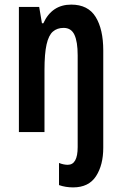

<svg xmlns="http://www.w3.org/2000/svg" viewBox="-20 -573 528 833"><path d="M297 240Q281 240 265.5 237.5Q250 235 236 230V134Q256 142 274 142Q317 142 317 65V-333Q317 -392 303 -422Q289 -452 256 -452Q228 -452 209.5 -436Q191 -420 182 -380Q173 -340 173 -269V0H62V-543H150L162 -472H168Q205 -553 289 -553Q362 -553 395 -499.5Q428 -446 428 -354V68Q428 143 396.5 191.5Q365 240 297 240Z"/></svg>

Font: Noto Sans Gujarati UI ExtraCondensed SemiBold
Style: Regular
Weight: 600
Width: 2
Designer: Jelle Bosma - Monotype Design Team, Universal Thirst
Foundry: Monotype Imaging Inc.
Version: Version 2.106; ttfautohint (v1.8.4.7-5d5b)